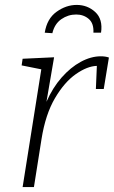

<svg xmlns="http://www.w3.org/2000/svg" viewBox="-20 -761 463 781"><path d="M72 0 148 -479 68 -495 72 -522 200 -528 169 -347Q194 -404 230.5 -445.5Q267 -487 308.5 -509.5Q350 -532 390 -532Q409 -532 423 -527L402 -399H370L374 -493Q335 -492 288.5 -459.5Q242 -427 203.5 -361.5Q165 -296 149 -196L118 0ZM292 -741Q336 -741 367.5 -712Q399 -683 391 -628H360Q362 -666 341 -684Q320 -702 290 -702Q257 -702 229.5 -683Q202 -664 193 -626L162 -628Q171 -685 210 -713Q249 -741 292 -741Z"/></svg>

Font: Bitter Light
Style: Italic
Weight: 300
Italic angle: -9°
Designer: Sol Matas, and Bitter project Authors
Foundry: Sol Matas
Version: Version 2.001